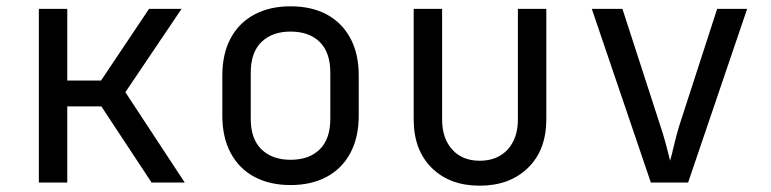

<svg xmlns="http://www.w3.org/2000/svg" viewBox="-20 -578 2440 608"><path d="M103 0V-550H193V-323H300L452 -550H555L377 -286L565 0H460L301 -241H193V0Z M900 8Q834 8 785.5 -18Q737 -44 710.5 -93.5Q684 -143 684 -212V-338Q684 -408 710.5 -457Q737 -506 785.5 -532Q834 -558 900 -558Q967 -558 1015 -532Q1063 -506 1089.5 -457Q1116 -408 1116 -338V-212Q1116 -143 1089.5 -93.5Q1063 -44 1014.5 -18Q966 8 900 8ZM900 -72Q959 -72 992.5 -105Q1026 -138 1026 -202V-348Q1026 -412 992.5 -445Q959 -478 900 -478Q842 -478 808 -445Q774 -412 774 -348V-202Q774 -138 808 -105Q842 -72 900 -72Z M1499 10Q1404 10 1347 -46.5Q1290 -103 1290 -200V-550H1380V-200Q1380 -140 1412 -104.5Q1444 -69 1499 -69Q1555 -69 1587.5 -104.5Q1620 -140 1620 -200V-550H1710V-200Q1710 -103 1652 -46.5Q1594 10 1499 10Z M2041 0 1854 -550H1951L2071 -180Q2082 -147 2090 -116.5Q2098 -86 2102 -69Q2107 -86 2114 -116.5Q2121 -147 2131 -180L2251 -550H2346L2159 0Z"/></svg>

Font: JetBrains Mono
Style: Regular
Weight: 400
Monospace: yes
Designer: Philipp Nurullin, Konstantin Bulenkov
Foundry: JetBrains
Version: Version 2.305